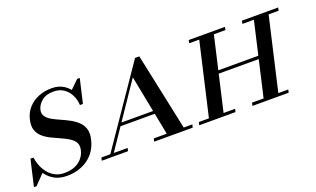

<svg xmlns="http://www.w3.org/2000/svg" viewBox="-105 -838 1928 1170"><g transform="rotate(-20 859.5 -253.0)"><path d="M173 14.5Q126.5 14.5 94.2 -2.8Q62 -20 41.5 -46.8Q21 -73.5 10.5 -104Q0 -134.5 -3 -160.5H16.5Q19 -138 28.5 -111.8Q38 -85.5 55.5 -61.8Q73 -38 99.8 -22.8Q126.5 -7.5 163.5 -7.5Q204 -7.5 233 -20.5Q262 -33.5 279.8 -55.8Q297.5 -78 303.5 -105Q310 -134 298.8 -153.5Q287.5 -173 264.5 -187.2Q241.5 -201.5 213.2 -213.8Q185 -226 156.8 -239.8Q128.5 -253.5 106.8 -272.2Q85 -291 75.5 -318.2Q66 -345.5 75 -385Q85 -428 111.8 -458Q138.5 -488 177.8 -504Q217 -520 263.5 -520Q310 -520 343 -498.5Q376 -477 393.8 -441.8Q411.5 -406.5 411.5 -364.5H392Q390.5 -400.5 375.2 -430.5Q360 -460.5 333 -478.8Q306 -497 267.5 -497Q218.5 -497 190.8 -473.2Q163 -449.5 156 -420Q150.5 -395.5 162.2 -378Q174 -360.5 197 -347.2Q220 -334 248.2 -321.8Q276.5 -309.5 304.2 -294.8Q332 -280 353.5 -260.2Q375 -240.5 384.2 -212.5Q393.5 -184.5 384.5 -145Q372.5 -92.5 341.8 -57Q311 -21.5 267.2 -3.5Q223.5 14.5 173 14.5ZM-42.5 10 -3 -160.5Q4.5 -136 10.8 -120.2Q17 -104.5 23.8 -90.8Q30.5 -77 39.5 -57.5L-25.5 10ZM411.5 -364.5Q407.5 -387 401.2 -400.8Q395 -414.5 387 -427.5Q379 -440.5 369 -460L430.5 -520H447.5Z M575.5 -158.5 580 -178H890L885.5 -158.5ZM833.5 -519.5 939.5 -19.5H995.5L990.5 0H740.5L745.5 -19.5H829.5L752.5 -413L486 -19.5H576L571 0H401L405.5 -19.5H463.5L806 -519.5Z M1453 0 1570.5 -510H1666L1548.5 0ZM1033 0 1037.5 -19.5H1272.5L1268 0ZM1098.5 0 1216 -510H1311L1193.5 0ZM1378 0 1382.5 -19.5H1617.5L1613 0ZM1232 -255 1236.5 -275H1536.5L1532 -255ZM1146.5 -490.5 1150.5 -510H1385.5L1381.5 -490.5ZM1491.5 -490.5 1495.5 -510H1730.5L1726.5 -490.5Z"/></g></svg>

Font: Bodoni Moda SC
Style: Italic
Weight: 400
Italic angle: -13°
Designer: Owen Earl
Foundry: indestructible type
Version: Version 2.005